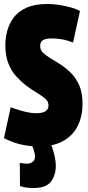

<svg xmlns="http://www.w3.org/2000/svg" viewBox="-20 -730 444 970"><path d="M384 -674 349 -515Q316 -528 289 -532Q262 -536 241 -536Q212 -536 197.5 -527.5Q183 -519 183 -497Q183 -478 197 -464Q211 -450 233 -437Q255 -424 280 -408Q309 -390 335.5 -364.5Q362 -339 379.5 -301Q397 -263 397 -205Q397 -145 374 -96.5Q351 -48 301.5 -19Q252 10 173 10Q135 10 91 1Q47 -8 0 -32L34 -188Q75 -173 107 -165.5Q139 -158 164 -158Q225 -158 225 -198Q225 -217 208.5 -231.5Q192 -246 166 -261.5Q140 -277 112 -298Q86 -318 61.5 -345Q37 -372 22 -410.5Q7 -449 7 -502Q7 -537 16.5 -573.5Q26 -610 49 -641Q72 -672 114 -691Q156 -710 220 -710Q250 -710 283 -704.5Q316 -699 343.5 -691Q371 -683 384 -674ZM80 93Q104 97 118 97Q133 97 145 87.5Q157 78 157 60Q157 49 150.5 28Q144 7 135 -6H235Q241 5 247 25Q253 45 257.5 67Q262 89 262 106Q262 155 237.5 187.5Q213 220 148 220Q132 220 115.5 218Q99 216 81 210Z"/></svg>

Font: Georama ExtraCondensed Black
Style: Regular
Weight: 900
Width: 2
Designer: Jean-Baptiste Levee
Foundry: Production Type
Version: Version 1.000